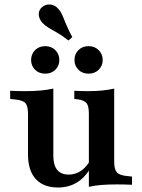

<svg xmlns="http://www.w3.org/2000/svg" viewBox="-20 -818 630 850"><path d="M283.1 -638.7Q255.6 -660.5 233.9 -672.6Q212.1 -684.7 195.6 -694.8Q179 -704.8 166.9 -717.7Q151.6 -736.3 151.6 -755.2Q151.6 -774.2 166.1 -786.3Q182.3 -800 202.8 -798Q223.4 -796 237.9 -779Q249.2 -766.9 256.9 -748.8Q264.5 -730.6 274.2 -706.9Q283.9 -683.1 300 -654ZM216.1 -416.1V-208.1H104V-314.5Q104 -348.4 92.7 -361.3Q81.5 -374.2 48.4 -377.4L25 -379.8V-416.1Q41.9 -415.3 57.7 -414.9Q73.4 -414.5 92.7 -414.5Q129.8 -414.5 160.1 -417.3Q190.3 -420.2 216.1 -425.8ZM216.1 -208.1V-128.2Q216.1 -87.1 233.1 -66.1Q250 -45.2 283.9 -45.2Q320.2 -45.2 348.4 -69.4Q376.6 -93.5 397.6 -144.4L405.6 -128.2Q379 -55.6 337.1 -21.8Q295.2 12.1 237.1 12.1Q172.6 12.1 138.3 -25.4Q104 -62.9 104 -133.9V-208.1ZM373.4 0V-208.1H485.5V-102.4Q485.5 -68.5 497.2 -55.2Q508.9 -41.9 541.9 -38.7L564.5 -36.3V0Q547.6 -0.8 531.9 -1.2Q516.1 -1.6 496.8 -1.6Q459.7 -1.6 429.4 0.8Q399.2 3.2 373.4 8.9ZM485.5 -416.1V-208.1H373.4V-314.5Q373.4 -348.4 363.3 -361.3Q353.2 -374.2 324.2 -378.2L308.9 -379.8V-416.1Q325.8 -415.3 339.9 -414.9Q354 -414.5 370.2 -414.5Q404 -414.5 432.3 -417.3Q460.5 -420.2 485.5 -425.8ZM372.6 -491.9Q344.4 -491.9 327 -509.3Q309.7 -526.6 309.7 -552.4Q309.7 -578.2 327 -596Q344.4 -613.7 372.6 -613.7Q399.2 -613.7 416.9 -596Q434.7 -578.2 434.7 -552.4Q434.7 -526.6 416.9 -509.3Q399.2 -491.9 372.6 -491.9ZM180.6 -491.9Q152.4 -491.9 135.1 -509.3Q117.7 -526.6 117.7 -552.4Q117.7 -578.2 135.1 -596Q152.4 -613.7 180.6 -613.7Q207.3 -613.7 225 -596Q242.7 -578.2 242.7 -552.4Q242.7 -526.6 225 -509.3Q207.3 -491.9 180.6 -491.9Z"/></svg>

Font: Playfair 9pt
Style: Bold
Weight: 700
Designer: Claus Eggers Sørensen
Foundry: Claus Eggers Sørensen
Version: Version 2.203